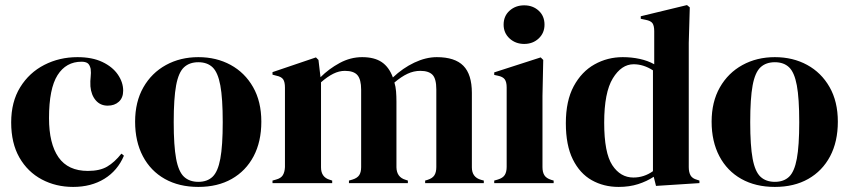

<svg xmlns="http://www.w3.org/2000/svg" viewBox="-20 -721 3343 756"><path d="M268 15Q200 15 144.5 -14.5Q89 -44 56.5 -100.5Q24 -157 24 -239Q24 -320 59.5 -377.5Q95 -435 154.5 -465.5Q214 -496 285 -496Q343 -496 383 -477Q423 -458 444 -427.5Q465 -397 465 -364Q465 -336 448 -320.5Q431 -305 404 -305Q375 -305 357 -326Q339 -347 336 -381Q335 -403 337 -418.5Q339 -434 337 -450Q333 -467 324.5 -472.5Q316 -478 301 -478Q240 -478 206.5 -425Q173 -372 173 -256Q173 -155 210.5 -101.5Q248 -48 326 -48Q373 -48 402 -65Q431 -82 458 -116L468 -108Q443 -49 391 -17Q339 15 268 15Z M761 15Q685 15 629 -16.5Q573 -48 542.5 -106Q512 -164 512 -242Q512 -320 544.5 -377Q577 -434 633.5 -465Q690 -496 761 -496Q832 -496 888 -465.5Q944 -435 976.5 -378Q1009 -321 1009 -242Q1009 -163 978.5 -105.5Q948 -48 892.5 -16.5Q837 15 761 15ZM761 -5Q796 -5 817 -25Q838 -45 847.5 -96Q857 -147 857 -240Q857 -334 847.5 -385Q838 -436 817 -456Q796 -476 761 -476Q726 -476 704.5 -456Q683 -436 673.5 -385Q664 -334 664 -240Q664 -147 673.5 -96Q683 -45 704.5 -25Q726 -5 761 -5Z M1053 0V-10L1067 -14Q1086 -19 1093.5 -31Q1101 -43 1102 -63V-376Q1102 -398 1095 -408.5Q1088 -419 1068 -423L1053 -427V-437L1224 -495L1234 -485L1242 -417Q1275 -450 1317.5 -473Q1360 -496 1406 -496Q1454 -496 1483 -476.5Q1512 -457 1527 -416Q1566 -453 1611.5 -474.5Q1657 -496 1700 -496Q1771 -496 1804.5 -462Q1838 -428 1838 -355V-62Q1838 -23 1874 -13L1885 -10V0H1654V-10L1664 -13Q1683 -19 1690.5 -31Q1698 -43 1698 -63V-369Q1698 -411 1683 -426.5Q1668 -442 1635 -442Q1609 -442 1584.5 -430.5Q1560 -419 1533 -396Q1538 -380 1539.5 -361Q1541 -342 1541 -321V-62Q1542 -23 1577 -13L1586 -10V0H1354V-10L1368 -14Q1387 -20 1394.5 -31.5Q1402 -43 1402 -63V-368Q1402 -408 1387.5 -425Q1373 -442 1338 -442Q1315 -442 1292 -430.5Q1269 -419 1244 -397V-62Q1244 -23 1279 -13L1288 -10V0Z M2044 -548Q2010 -548 1986.5 -569.5Q1963 -591 1963 -624Q1963 -658 1986.5 -679Q2010 -700 2044 -700Q2078 -700 2101 -679Q2124 -658 2124 -624Q2124 -591 2101 -569.5Q2078 -548 2044 -548ZM1926 0V-10L1940 -14Q1960 -20 1967.5 -32Q1975 -44 1975 -64V-377Q1975 -398 1967.5 -408.5Q1960 -419 1940 -423L1926 -426V-436L2109 -495L2119 -485L2116 -343V-63Q2116 -43 2123.5 -31Q2131 -19 2150 -13L2160 -10V0Z M2416 15Q2357 15 2310 -11.5Q2263 -38 2235.5 -93.5Q2208 -149 2208 -236Q2208 -324 2239 -381.5Q2270 -439 2321 -467.5Q2372 -496 2432 -496Q2467 -496 2499 -489Q2531 -482 2556 -468V-598Q2556 -619 2549.5 -629Q2543 -639 2522 -643L2503 -647V-657L2685 -701L2696 -692L2692 -552V-63Q2692 -43 2699 -30.5Q2706 -18 2725 -13L2734 -10V0L2563 11L2554 -25Q2527 -7 2492.5 4Q2458 15 2416 15ZM2474 -22Q2516 -22 2551 -47V-444Q2514 -468 2475 -468Q2427 -468 2393 -412.5Q2359 -357 2359 -238Q2359 -119 2391 -70.5Q2423 -22 2474 -22Z M3031 15Q2955 15 2899 -16.5Q2843 -48 2812.5 -106Q2782 -164 2782 -242Q2782 -320 2814.5 -377Q2847 -434 2903.5 -465Q2960 -496 3031 -496Q3102 -496 3158 -465.5Q3214 -435 3246.5 -378Q3279 -321 3279 -242Q3279 -163 3248.5 -105.5Q3218 -48 3162.5 -16.5Q3107 15 3031 15ZM3031 -5Q3066 -5 3087 -25Q3108 -45 3117.5 -96Q3127 -147 3127 -240Q3127 -334 3117.5 -385Q3108 -436 3087 -456Q3066 -476 3031 -476Q2996 -476 2974.5 -456Q2953 -436 2943.5 -385Q2934 -334 2934 -240Q2934 -147 2943.5 -96Q2953 -45 2974.5 -25Q2996 -5 3031 -5Z"/></svg>

Font: DeepMind Serif Display
Style: Regular
Weight: 400
Designer: Frank Grießhammer / Modifications: Colophon Foundry
Foundry: Colophon Foundry
Version: Version 5.003; ttfautohint (v1.8.2)